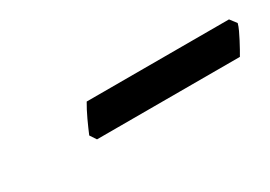

<svg xmlns="http://www.w3.org/2000/svg" viewBox="-16 -751 438 312"><g transform="rotate(-30 203.5 -595.0)"><path d="M407.2 -614.3Q405.8 -608.9 402.6 -602.1Q399.4 -595.2 395.8 -588.4Q392.1 -581.5 388.7 -575.2Q385.3 -568.8 382.8 -564.9H114.7L106.9 -576.7Q108.9 -581.5 111.8 -588.1Q114.7 -594.7 117.9 -601.6Q121.1 -608.4 124.5 -615Q127.9 -621.6 130.9 -626.5H397.9Z"/></g></svg>

Font: Gentium Plus CyrE
Style: Italic
Weight: 400
Italic angle: -8°
Designer: J. Victor Gaultney, Annie Olsen, Iska Routamaa, Becca Hirsbrunner
Foundry: SIL International
Version: Version 5.000